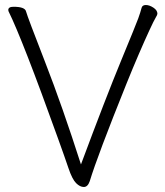

<svg xmlns="http://www.w3.org/2000/svg" viewBox="-20 -730 660 766"><path d="M13 -690Q13 -703 34 -703Q80 -703 84 -684Q90 -662 159.5 -483.5Q229 -305 303 -74Q402 -340 462.5 -486.5Q523 -633 531.5 -656.5Q540 -680 545 -699Q548 -710 562 -710Q576 -710 592 -699.5Q608 -689 608 -675Q608 -671 601 -659.5Q594 -648 575.5 -608Q557 -568 533.5 -513.5Q510 -459 485 -397Q369 -109 338 -7Q330 16 314.5 16Q299 16 283.5 0.5Q268 -15 253 -59.5Q238 -104 212 -176Q69 -574 14 -685Q13 -687 13 -690Z"/></svg>

Font: LXGW WenKai Light
Style: Regular
Weight: 300
Designer: LXGW / Fontworks Inc.
Foundry: LXGW / Fontworks Inc.
Version: Version 1.501; October 10, 2024